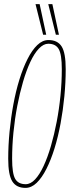

<svg xmlns="http://www.w3.org/2000/svg" viewBox="-20 -905 340 935"><path d="M104 10Q60 10 40 -21.5Q20 -53 20 -132Q20 -196 26.5 -263.5Q33 -331 45 -396Q57 -461 74.5 -517.5Q92 -574 114 -617.5Q136 -661 161.5 -685.5Q187 -710 216 -710Q260 -710 280 -679Q300 -648 300 -568Q300 -504 293.5 -436.5Q287 -369 275 -304Q263 -239 245.5 -182.5Q228 -126 206 -82.5Q184 -39 158.5 -14.5Q133 10 104 10ZM105 -8Q129 -8 151 -31.5Q173 -55 192.5 -97Q212 -139 228 -194Q244 -249 256 -311.5Q268 -374 274.5 -439.5Q281 -505 281 -568Q281 -640 266 -666Q251 -692 215 -692Q192 -692 169.5 -668.5Q147 -645 127.5 -603Q108 -561 92 -506Q76 -451 64 -388.5Q52 -326 45.5 -260.5Q39 -195 39 -132Q39 -60 54 -34Q69 -8 105 -8ZM190 -736 153 -885H173L205 -736ZM252 -736 215 -885H235L267 -736Z"/></svg>

Font: Georama
Style: Italic
Weight: 400
Width: 2
Italic angle: -9°
Designer: Jean-Baptiste Levee
Foundry: Production Type
Version: Version 1.000